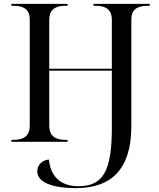

<svg xmlns="http://www.w3.org/2000/svg" viewBox="-20 -734 823 994"><path d="M372 240C561 240 660 138 660 -82V-636C660 -681 688 -704 742 -704H755V-714H464V-704H477C532 -704 559 -680 559 -632V-378H235V-632C235 -680 262 -704 317 -704H330V-714H39V-704H52C106 -704 134 -681 134 -636V-82C134 -34 106 -10 52 -10H39V0H330V-10H317C262 -10 235 -34 235 -82V-368H559V-72C559 151 514 230 386 230C301 230 243 187 233 92C200 94 173 119 173 153C173 192 209 217 266 230C301 238 345 240 372 240Z"/></svg>

Font: Noto Serif Display
Style: Regular
Weight: 400
Designer: Monotype Design Team
Foundry: Monotype Imaging Inc.
Version: Version 2.009